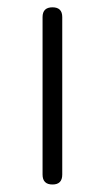

<svg xmlns="http://www.w3.org/2000/svg" viewBox="-20 -492 280 512"><path d="M120 0Q93.5 0 93.5 -26.5V-446.5Q93.5 -472.5 120 -472.5Q146 -472.5 146 -446.5V-26.5Q146 0 120 0Z"/></svg>

Font: Jura Light
Style: Regular
Weight: 400
Version: Version 5.106